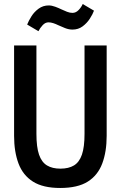

<svg xmlns="http://www.w3.org/2000/svg" viewBox="-20 -919 600 954"><path d="M279 15Q194 15 144 -16.5Q94 -48 72 -106.5Q50 -165 50 -244V-693H161V-254Q161 -188 174 -150.5Q187 -113 213.5 -97Q240 -81 280 -81Q321 -81 347.5 -97Q374 -113 387 -150.5Q400 -188 400 -254V-693H510V-244Q510 -165 488 -106.5Q466 -48 416 -16.5Q366 15 279 15ZM171 -764 115 -797Q122 -815 136 -837.5Q150 -860 172 -876Q194 -892 222 -892Q237 -892 254.5 -885.5Q272 -879 284 -873Q299 -866 313 -860.5Q327 -855 340 -855Q357 -855 370.5 -869Q384 -883 391 -899L447 -866Q441 -849 426.5 -826.5Q412 -804 390.5 -788Q369 -772 340 -772Q322 -772 303 -779.5Q284 -787 269 -794Q257 -800 244.5 -804Q232 -808 221 -808Q205 -808 192 -794Q179 -780 171 -764Z"/></svg>

Font: Ubuntu Sans Mono Medium
Style: Regular
Weight: 500
Monospace: yes
Designer: Dalton Maag Ltd
Foundry: Dalton Maag Ltd
Version: Version 1.006